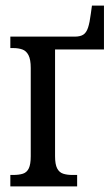

<svg xmlns="http://www.w3.org/2000/svg" viewBox="-20 -667 400 687"><path d="M17 0V-41H27Q48 -41 62 -45.5Q76 -50 83 -64.5Q90 -79 90 -108V-424Q90 -454 82 -469.5Q74 -485 60 -490Q46 -495 27 -495H17V-536H248Q267 -536 278 -543Q289 -550 295 -568Q301 -586 305 -618L309 -647H352V-490H177V-108Q177 -79 184.5 -64.5Q192 -50 206 -45.5Q220 -41 238 -41H256V0Z"/></svg>

Font: Noto Serif ExtraCondensed
Style: Regular
Weight: 400
Width: 2
Designer: Monotype Design Team
Foundry: Monotype Imaging Inc.
Version: Version 2.013